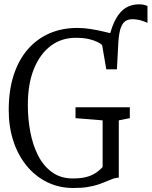

<svg xmlns="http://www.w3.org/2000/svg" viewBox="-20 -884 722 914"><path d="M536.5 -554 506 -571.5 498 -699.5Q511.5 -758.5 531.8 -794.5Q552 -830.5 579.2 -847Q606.5 -863.5 641.5 -863.5Q654.5 -863.5 664.2 -861.2Q674 -859 682 -855.5V-775Q671 -781 650.8 -786.8Q630.5 -792.5 609 -792.5Q590 -792.5 576.2 -783Q562.5 -773.5 554.5 -750.2Q546.5 -727 543.5 -685ZM329.5 11Q261 11 204.2 -17Q147.5 -45 106.5 -95.2Q65.5 -145.5 43.5 -213Q21.5 -280.5 21.5 -359Q21.5 -454.5 45.5 -527.5Q69.5 -600.5 113.2 -650.2Q157 -700 216.5 -725.5Q276 -751 347.5 -751Q379 -751 409.2 -746.2Q439.5 -741.5 465.5 -735.5Q491.5 -729.5 511.8 -724.5Q532 -719.5 544 -719L536.5 -554H486L466 -670Q459.5 -676 444 -684Q428.5 -692 403 -698Q377.5 -704 339.5 -704Q273 -704 222 -666Q171 -628 141.8 -556.8Q112.5 -485.5 112.5 -384.5Q112.5 -318.5 124.2 -256Q136 -193.5 161.5 -143.5Q187 -93.5 228 -64Q269 -34.5 326.5 -34.5Q363 -34.5 388.5 -40.8Q414 -47 433.2 -59.2Q452.5 -71.5 468.5 -89V-311L339.5 -321.5V-373.5H598V-321.5L545.5 -311V-38.5Q530.5 -38 516.5 -32.8Q502.5 -27.5 485.8 -20.2Q469 -13 447.8 -5.8Q426.5 1.5 397.8 6.2Q369 11 329.5 11Z"/></svg>

Font: Merriweather 24pt SemiCondensed Light
Style: Regular
Weight: 300
Width: 4
Designer: Eben Sorkin
Foundry: Eben Sorkin
Version: Version 2.100